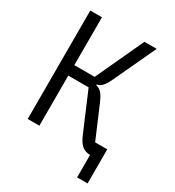

<svg xmlns="http://www.w3.org/2000/svg" viewBox="-206 -844 1012 1112"><g transform="rotate(30 300.0 -287.5)"><path d="M389 -81 281 -335H145V0H67V-725H145V-405H281L429 -725H511L378 -440Q361.5 -405.5 346.8 -390.8Q332 -376 313 -373V-368Q335.5 -362.5 350.5 -346.2Q365.5 -330 383 -289L473 -78H554V150H484V0Q451 0 428.8 -19Q406.5 -38 389 -81Z"/></g></svg>

Font: JuliaMono Light
Style: Regular
Weight: 300
Monospace: yes
Designer: cormullion
Foundry: corm
Version: Version 0.054; ttfautohint (v1.8.4)